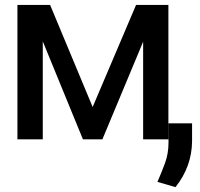

<svg xmlns="http://www.w3.org/2000/svg" viewBox="-20 -566 814 780"><path d="M356.4 -131.3 532.7 -545.9H664.1V0H561.5V-396.5L396 0H316.9L153.8 -397.9V0H50.8V-545.9H183.6ZM760.3 -64.9V7.8Q759.3 110.8 692.9 194.3L619.6 172.9Q637.2 132.8 650.9 95Q664.6 57.1 664.6 12.2V-64.9Z"/></svg>

Font: Inter Tight Medium
Style: Regular
Weight: 500
Designer: Rasmus Andersson
Foundry: rsms
Version: Version 3.004; ttfautohint (v1.8.4.7-5d5b)